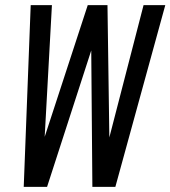

<svg xmlns="http://www.w3.org/2000/svg" viewBox="-20 -731 666 751"><path d="M407.7 -193.4 541.5 -710.9H626.5L431.2 0H341.3L336.9 -533.7L164.1 0H72.8L100.1 -710.9H183.1L154.8 -195.8L323.2 -710.9H400.4Z"/></svg>

Font: TypoPRO Roboto Mono
Style: Italic
Weight: 400
Designer: Google
Version: Version 2.000986; 2015; ttfautohint (v1.3)